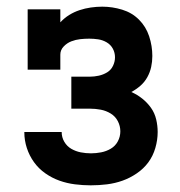

<svg xmlns="http://www.w3.org/2000/svg" viewBox="-20 -548 540 576"><path d="M252 8Q229 8 205 5Q181 2 158.5 -6Q136 -14 116 -28Q96 -42 82 -61.5Q68 -81 60.5 -104Q53 -127 53 -151Q53 -151 53 -151Q53 -151 53 -152H165Q165 -152 165 -152Q165 -152 165 -152Q165 -152 165 -152Q165 -152 165 -152Q165 -136 173 -122.5Q181 -109 194 -101.5Q207 -94 222 -91Q237 -88 253 -88Q268 -88 283.5 -91Q299 -94 312.5 -102Q326 -110 333.5 -124Q341 -138 341 -154Q341 -170 333.5 -184.5Q326 -199 312 -207.5Q298 -216 282 -219Q266 -222 250 -222H194V-318H250Q263 -318 276.5 -321Q290 -324 301.5 -331Q313 -338 319 -350.5Q325 -363 325 -376Q325 -390 318.5 -402Q312 -414 300 -421Q288 -428 274.5 -430Q261 -432 248 -432Q234 -432 220.5 -430.5Q207 -429 194 -424Q181 -419 171 -408.5Q161 -398 161 -384V-339H63V-520H161V-481Q173 -494 187.5 -503Q202 -512 218.5 -517.5Q235 -523 252.5 -525.5Q270 -528 287 -528Q317 -528 346.5 -519Q376 -510 397 -489Q418 -468 427.5 -439Q437 -410 437 -380Q437 -363 433.5 -347Q430 -331 422 -316.5Q414 -302 401.5 -291Q389 -280 374 -272Q392 -264 407 -252Q422 -240 433 -224.5Q444 -209 448.5 -190Q453 -171 453 -152Q453 -128 446 -104Q439 -80 425 -61Q411 -42 390.5 -28Q370 -14 347.5 -6Q325 2 301 5Q277 8 252 8Z"/></svg>

Font: Iosevka Gothic
Style: Bold
Weight: 700
Monospace: yes
Designer: Belleve Invis
Foundry: Belleve Invis
Version: Version 15.5.1; ttfautohint (v1.8.4)